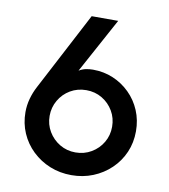

<svg xmlns="http://www.w3.org/2000/svg" viewBox="-74 -689 670 763"><g transform="rotate(10 260.5 -307.0)"><path d="M264.6 11.1Q218.1 11.1 177.8 -5.2Q137.5 -21.5 106.6 -51Q75.7 -80.6 58.7 -119.8Q41.7 -159 41.7 -204.2Q41.7 -231.9 49 -258.3Q56.2 -284.7 69.4 -309.7L234.7 -625H341.7L220.8 -402.8Q234.7 -411.1 248.6 -413.9Q262.5 -416.7 277.1 -416.7Q320.8 -416.7 358.7 -400.7Q396.5 -384.7 425.7 -355.9Q454.9 -327.1 471.2 -288.5Q487.5 -250 487.5 -204.9Q487.5 -159 470.5 -119.8Q453.5 -80.6 422.6 -51Q391.7 -21.5 351.4 -5.2Q311.1 11.1 264.6 11.1ZM264.6 -80.6Q300 -80.6 328.8 -97.6Q357.6 -114.6 374.3 -143.1Q391 -171.5 391 -206.2Q391 -241 374.3 -269.4Q357.6 -297.9 329.2 -314.9Q300.7 -331.9 265.3 -331.9Q229.9 -331.9 201 -314.9Q172.2 -297.9 155.6 -269.1Q138.9 -240.3 138.9 -206.2Q138.9 -171.5 155.9 -143.1Q172.9 -114.6 201.4 -97.6Q229.9 -80.6 264.6 -80.6Z"/></g></svg>

Font: Afacad Flux Medium
Style: Regular
Weight: 500
Designer: Kristian Moeller
Foundry: Dicotype
Version: Version 1.100